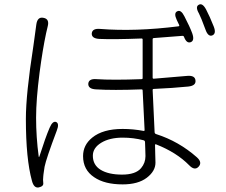

<svg xmlns="http://www.w3.org/2000/svg" viewBox="-20 -818 1040 883"><path d="M158 44Q136 48 127 14Q99 -87 99 -271Q99 -385 133 -603Q136 -621 138 -639L147 -705Q152 -742 180 -736Q209 -731 199 -695Q196 -682 192 -665Q176 -590 162 -484Q146 -360 146 -277Q146 -188 158 -98Q159 -93 161 -98Q189 -186 208 -230Q222 -263 238 -257Q254 -250 241 -217Q192 -87 185 -51Q182 -34 180 -17L179 -7Q177 9 179 24Q181 39 158 44ZM544 30Q461 30 413 -3Q362 -37 362 -100Q362 -151 404 -185Q453 -225 544 -225Q592 -225 640 -216Q645 -215 645 -220L636 -402Q636 -407 631 -407Q500 -402 421 -407Q385 -409 386 -433Q388 -457 424 -454Q498 -449 631 -454Q636 -454 636 -459V-636Q636 -641 631 -641Q503 -636 437 -639Q401 -641 402 -664Q404 -688 440 -685Q602 -672 801 -697Q806 -698 804 -703L793 -726Q778 -758 795 -766Q812 -775 828 -743Q853 -695 864 -665Q876 -631 857 -624Q838 -617 826 -649Q824 -654 817 -653L688 -643Q682 -643 682 -637V-461Q682 -456 687 -456L841 -469Q877 -472 879 -448Q882 -424 846 -420Q777 -413 687 -409Q682 -409 682 -404L691 -211Q691 -203 699 -201Q802 -168 885 -95Q912 -71 893 -51Q875 -32 850 -58Q792 -117 698 -154Q693 -156 693 -151L694 -106Q695 -88 695 -70Q695 -31 655 -0.5Q615 30 544 30ZM629 -45Q649 -69 649 -100Q649 -118 648 -136L647 -164Q647 -171 640 -173Q594 -185 544 -185Q484 -185 445.5 -161.5Q407 -138 407 -102Q407 -59 443 -37Q479 -15 541.5 -15Q604 -15 629 -45ZM956 -655Q937 -648 925 -682Q904 -739 895 -756Q877 -787 894 -796Q911 -806 928 -774Q944 -744 963 -696Q976 -663 956 -655Z"/></svg>

Font: Resource Han Rounded KR Light
Style: Regular
Weight: 300
Designer: Cyano Hao (round all glyphs); Ryoko NISHIZUKA 西塚涼子 (kana, bopomofo & ideographs); Paul D. Hunt (Latin, Greek & Cyrillic)
Foundry: Cyano Hao
Version: 0.990